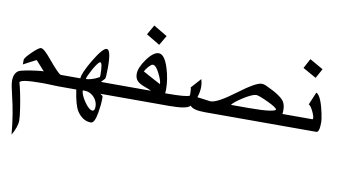

<svg xmlns="http://www.w3.org/2000/svg" viewBox="-97 -946 2845 1573"><g transform="rotate(10 1325.5 -159.5)"><path d="M434.1 -73.2H385.3Q376.5 -73.2 357.2 -74Q337.9 -74.7 316.4 -75.4Q294.9 -76.2 275.1 -76.7Q255.4 -77.1 245.1 -77.1Q63 -77.1 62 -49.3Q66.4 -36.1 72 -12.5Q77.6 11.2 83.5 40.3Q89.4 69.3 95 101.3Q100.6 133.3 105 163.1Q109.4 192.9 112.1 217.8Q114.7 242.7 114.7 257.3Q114.7 309.1 72.8 382.8Q64.5 290.5 51.8 214.4Q39.1 138.2 22.9 73.2Q11.7 27.3 5.9 -3.7Q0 -34.7 0 -53.2Q0 -117.2 40 -139.6Q46.9 -143.6 62.5 -147.5Q78.1 -151.4 97.9 -155.3Q117.7 -159.2 139.9 -162.6Q162.1 -166 182.1 -168.5Q202.1 -170.9 217.8 -172.4Q233.4 -173.8 240.7 -173.8Q241.7 -173.8 243.2 -173.3Q224.6 -194.3 206.1 -214.4Q187.5 -234.4 169.4 -254.9Q143.1 -241.7 116.2 -227.5Q89.4 -213.4 64 -199.7V-238.3Q66.4 -256.8 117.7 -306.6Q169.9 -357.4 188 -357.4Q200.7 -357.4 221.4 -339.4Q242.2 -321.3 269.5 -288.1Q316.9 -231 346.7 -200.2Q376.5 -169.4 386.2 -169.4H434.1Z M705.1 -226.1Q705.1 -327.1 685.5 -327.1Q671.4 -327.1 632.3 -260.3Q616.2 -230.5 605.5 -207.8Q594.7 -185.1 592.8 -172.9Q595.7 -171.9 598.1 -171.9Q602.5 -171.9 613.3 -173.6Q624 -175.3 638.4 -179.2Q652.8 -183.1 669.7 -190.2Q686.5 -197.3 704.1 -207.5L703.1 -207Q705.1 -210.9 705.1 -226.1ZM710.4 36.1Q710.4 14.2 701.4 -6.1Q692.4 -26.4 677.5 -41.7Q662.6 -57.1 642.8 -66.4Q623 -75.7 601.1 -75.7H588.9Q586.4 -75.7 584 -73.2Q585 -57.1 594.2 -34.9Q603.5 -12.7 621.6 14.2Q662.1 73.7 691.4 73.7Q710.4 73.7 710.4 36.1ZM888.2 -73.2H731Q734.4 -70.8 739 -67.6Q743.7 -64.5 751.5 -58.6Q753.4 -53.2 753.4 -37.1Q753.4 14.6 741.7 80.6Q726.6 171.9 694.8 171.9Q659.7 171.9 630.6 153.3Q601.6 134.8 579.1 100.6Q549.3 53.7 530.8 -73.2H404.8V-169.4H547.9Q547.9 -210 615.2 -324.7Q687 -444.3 719.2 -444.3Q754.9 -444.3 754.9 -295.9Q754.9 -212.4 748 -200.2Q745.1 -197.3 742.9 -195.8Q740.7 -194.3 737.3 -189.9Q732.9 -185.1 729 -180.7Q725.1 -176.3 718.8 -169.9Q728.5 -169.4 770.3 -169.4Q812 -169.4 888.2 -169.4Z M1198.2 -239.3Q1198.2 -265.1 1169.4 -322.8Q1140.1 -382.3 1113.8 -382.3Q1106.9 -382.3 1097.4 -374.8Q1087.9 -367.2 1078.4 -356.4Q1068.8 -345.7 1061 -334.2Q1053.2 -322.8 1050.3 -315.4Q1087.4 -294.9 1124 -275.1Q1160.6 -255.4 1197.8 -235.8Q1198.2 -236.3 1198.2 -239.3ZM1183.6 -632.8 1136.2 -551.8 1022.9 -619.6 1069.3 -700.7ZM1275.4 -73.2H858.9V-169.4H1134.8Q1126.5 -174.3 1113.5 -179.7Q1100.6 -185.1 1083.5 -190.9Q1059.1 -199.7 1042.2 -209Q1025.4 -218.3 1015.1 -229.7Q1004.9 -241.2 1000.5 -255.1Q996.1 -269 996.1 -287.1Q996.1 -336.4 1046.4 -407.7Q1100.6 -483.4 1145.5 -483.4Q1194.8 -483.4 1228.5 -373Q1255.4 -286.1 1255.4 -199.7Q1255.4 -189 1254.6 -181.6Q1253.9 -174.3 1252.9 -169.4H1275.4Z M2170.4 -196.3Q2170.4 -203.1 2150.4 -216.6Q2130.4 -230 2091.8 -248Q2054.7 -265.6 2028.6 -275.4Q2002.4 -285.2 1991.2 -285.2Q1960.9 -285.2 1887.2 -239.3Q1853 -217.3 1831.3 -200.2Q1809.6 -183.1 1800.3 -169.4H1946.3Q2059.6 -169.4 2115 -177.2Q2170.4 -185.1 2170.4 -196.3ZM2256.8 -73.2H1599.6Q1552.2 -73.2 1521.7 -80.8Q1491.2 -88.4 1476.6 -105.5Q1451.7 -73.2 1304.7 -73.2H1246.1V-169.4H1265.6Q1347.7 -169.4 1394 -173.3Q1440.4 -177.2 1455.6 -185.1Q1456.1 -189.5 1456.3 -194.6Q1456.5 -199.7 1456.5 -207.5Q1456.5 -241.7 1450.7 -252.4L1524.9 -335.4Q1534.7 -303.2 1534.7 -274.4Q1534.7 -227.5 1519 -183.6Q1624.5 -168.9 1629.9 -168.9Q1659.2 -168.9 1709.5 -196.5Q1759.8 -224.1 1828.1 -275.4Q1899.4 -329.1 1947.3 -356.4Q1995.1 -383.8 2020 -383.8Q2036.6 -383.8 2053.7 -376Q2195.3 -312.5 2218.3 -264.2H2217.8Q2224.6 -251.5 2227.8 -235.6Q2231 -219.7 2231 -197.3Q2231 -180.2 2228.5 -169.4H2256.8Z M2488.8 -587.4 2445.3 -507.8 2333.5 -570.8 2376.5 -651.4ZM2553.7 -158.2Q2553.7 -73.2 2527.8 -73.2H2227.5V-169.4H2478.5Q2482.9 -169.4 2482.9 -179.7Q2482.9 -189 2476.8 -206.3Q2470.7 -223.6 2461.9 -240.7Q2453.1 -257.8 2443.6 -270.5Q2434.1 -283.2 2427.2 -283.2L2471.7 -389.2Q2483.4 -386.2 2494.1 -370.8Q2504.9 -355.5 2513.9 -333Q2522.9 -310.5 2530.3 -283.9Q2537.6 -257.3 2542.7 -232.7Q2547.9 -208 2550.8 -188Q2553.7 -168 2553.7 -158.2Z"/></g></svg>

Font: XB Khoramshahr
Style: Regular
Weight: 400
Designer: Behnam
Foundry: Irmug
Version: Version 8.005 2009